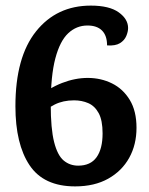

<svg xmlns="http://www.w3.org/2000/svg" viewBox="-20 -650 530 685"><path d="M248 15Q136 15 85.5 -60.5Q35 -136 35 -271Q35 -446 108.5 -538Q182 -630 304 -630Q370 -630 403.5 -606Q437 -582 437 -550Q437 -537 430.5 -521.5Q424 -506 408 -496Q392 -486 362 -488Q362 -523 344 -541Q326 -559 292 -559Q253 -559 223.5 -531.5Q194 -504 177.5 -442Q161 -380 161 -277Q161 -191 173 -143.5Q185 -96 207 -77.5Q229 -59 259 -59Q303 -59 324.5 -89Q346 -119 346 -174Q346 -221 332 -246.5Q318 -272 295 -282Q272 -292 244 -292Q205 -292 175 -277Q145 -262 125 -238L114 -301Q155 -336 201.5 -354Q248 -372 293 -372Q340 -372 379.5 -352.5Q419 -333 443 -293.5Q467 -254 467 -194Q467 -134 441 -87Q415 -40 366 -12.5Q317 15 248 15Z"/></svg>

Font: Karma Variable Light
Style: Regular
Weight: 300
Designer: Joana Correia
Foundry: Indian Type Foundry
Version: Version 3.000